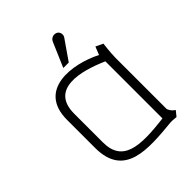

<svg xmlns="http://www.w3.org/2000/svg" viewBox="-196 -786 897 897"><g transform="rotate(-45 252.5 -337.5)"><path d="M414 -503 398 -463C278 -524 78 -551 78 -354V-169C78 29 252 11 412 -4C425 -5 440 -2 449 -2L470 -28C449 -40 443 -61 443 -61V-399C443 -431 450 -486 450 -486ZM122 -351C122 -512 283 -472 398 -421V-44C230 -23 122 -30 122 -162ZM237 -538H273L341 -636C350 -649 346 -671 328 -677C312 -682 296 -675 289 -659Z"/></g></svg>

Font: Advent Pro
Style: Light
Weight: 300
Designer: Andreas Kalpakidis
Foundry: Andreas Kalpakidis
Version: Version 2.002 2007